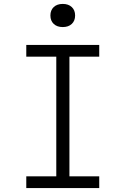

<svg xmlns="http://www.w3.org/2000/svg" viewBox="-20 -959 640 979"><path d="M114 0V-60H267V-670H114V-730H486V-670H334V-60H486V0ZM300 -821Q271 -821 254 -837Q237 -853 237 -880Q237 -907 254 -923Q271 -939 300 -939Q329 -939 346 -923Q363 -907 363 -880Q363 -853 346 -837Q329 -821 300 -821Z"/></svg>

Font: JetBrains Mono NL ExtraLight
Style: Regular
Weight: 200
Designer: Philipp Nurullin, Konstantin Bulenkov
Foundry: JetBrains
Version: Version 2.304; ttfautohint (v1.8.4.7-5d5b)